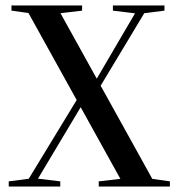

<svg xmlns="http://www.w3.org/2000/svg" viewBox="-20 -684 655 704"><path d="M12 0V-19L89 -29H119L201 -19V0ZM68 0 278 -345 313 -323H295L286 -308L102 0ZM342 0V-19L454 -32H511L603 -19V0ZM336 -348 304 -371H320L328 -384L492 -664H526ZM437 0 69 -664H186L554 0ZM22 -645V-664H281V-645L172 -632H115ZM394 -645V-664H583V-645L505 -635H476Z"/></svg>

Font: Source Serif 4 60pt SemiBold
Style: Regular
Weight: 600
Version: Version 4.004;hotconv 1.0.116;makeotfexe 2.5.65601